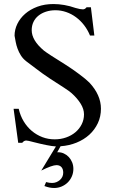

<svg xmlns="http://www.w3.org/2000/svg" viewBox="-20 -708 569 952"><path d="M480.5 -168.9Q480.5 -129.9 465.1 -97.2Q449.7 -64.5 422.9 -40Q396 -15.6 359.4 -0.7Q322.8 14.2 280.3 17.1L263.7 46.9H269Q283.2 46.9 296.6 53Q310.1 59.1 320.6 70.1Q331.1 81.1 337.4 96.2Q343.8 111.3 343.8 129.4Q343.8 149.4 336.2 166.7Q328.6 184.1 315.7 196.8Q302.7 209.5 285.4 216.8Q268.1 224.1 248.5 224.1Q237.3 224.1 225.8 221.9Q214.4 219.7 200.2 214.4L208.5 194.8Q217.3 197.3 224.4 198.2Q231.4 199.2 238.3 199.2Q249.5 199.2 259.3 195.3Q269 191.4 276.9 184.6Q284.7 177.7 289.1 168.5Q293.5 159.2 293.5 148.4Q293.5 130.4 284.7 120.6Q275.9 110.8 260.3 110.8Q238.3 110.8 184.6 137.7L257.3 18.1Q238.3 17.1 209.5 11.2Q180.7 5.4 148.4 -2.9Q132.3 -7.3 123 -9.3Q113.8 -11.2 109.9 -11.2Q99.1 -11.2 90.3 0H70.3L47.4 -168.5H72.8Q80.6 -134.3 97.4 -106.4Q114.3 -78.6 137.7 -58.8Q161.1 -39.1 189.9 -28.1Q218.8 -17.1 251 -17.1Q281.2 -17.1 307.6 -26.4Q334 -35.6 353.8 -52.2Q373.5 -68.8 385 -91.6Q396.5 -114.3 396.5 -141.1Q396.5 -167 380.1 -193.6Q363.8 -220.2 335 -246.1Q324.2 -255.9 296.4 -273.9Q268.6 -292 227.5 -318.4Q188 -344.7 158.2 -367.9Q128.4 -391.1 109.9 -404.3Q93.8 -417 83.7 -432.9Q73.7 -448.7 67.4 -465.8Q61 -482.9 57.9 -499.8Q54.7 -516.6 52.2 -530.8Q52.2 -561 65.9 -589.4Q79.6 -617.7 104.7 -639.6Q129.9 -661.6 165.5 -674.8Q201.2 -688 245.1 -688Q271.5 -688 299.3 -683.1Q327.1 -678.2 354.5 -668.5Q365.7 -665 375.7 -663.3Q385.7 -661.6 391.1 -661.6Q401.4 -661.6 409.2 -671.9H430.7L447.8 -531.7H426.3Q415 -559.6 397.2 -582.8Q379.4 -606 356.9 -622.6Q334.5 -639.2 308.3 -648.2Q282.2 -657.2 254.9 -657.2Q229.5 -657.2 208 -650.1Q186.5 -643.1 170.7 -630.4Q154.8 -617.7 146 -599.4Q137.2 -581.1 137.2 -558.1Q137.2 -533.2 152.1 -508.1Q167 -482.9 197.8 -457Q205.6 -450.7 233.2 -432.6Q260.7 -414.6 304.2 -387.7Q322.8 -376 340.3 -363.8Q357.9 -351.6 373.5 -339.8Q389.2 -328.1 401.9 -317.6Q414.6 -307.1 422.9 -298.8Q480.5 -237.3 480.5 -168.9Z"/></svg>

Font: XB Niloofar
Style: Regular
Weight: 400
Designer: Behnam
Foundry: Irmug
Version: Version 7.201 2008